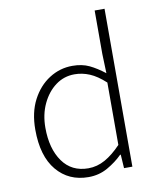

<svg xmlns="http://www.w3.org/2000/svg" viewBox="-83 -784 709 861"><g transform="rotate(-10 272.0 -353.5)"><path d="M251 12Q161 12 106.5 -53Q52 -118 52 -239Q52 -317 81.5 -373.5Q111 -430 159.5 -461Q208 -492 265 -492Q309 -492 341.5 -476.5Q374 -461 410 -433L407 -521V-719H452V0H414L410 -62H407Q378 -33 338.5 -10.5Q299 12 251 12ZM257 -27Q297 -27 333.5 -47.5Q370 -68 407 -107V-391Q370 -425 336.5 -439Q303 -453 268 -453Q220 -453 182 -425Q144 -397 121 -348.5Q98 -300 98 -239Q98 -144 139.5 -85.5Q181 -27 257 -27Z"/></g></svg>

Font: Mada Light
Style: Regular
Weight: 300
Designer: Khaled Hosny
Version: Version 1.5